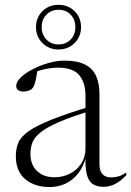

<svg xmlns="http://www.w3.org/2000/svg" viewBox="-20 -746 530 776"><path d="M349 -317 351 -299.5Q268.5 -274.5 219 -253Q169.5 -231.5 144.5 -211.5Q119.5 -191.5 111.2 -170.2Q103 -149 103 -124.5Q103 -80 129.8 -54.8Q156.5 -29.5 200 -29.5Q234.5 -29.5 263 -44.2Q291.5 -59 308.5 -85.2Q325.5 -111.5 325.5 -146V-358.5Q325.5 -412.5 300 -442.5Q274.5 -472.5 215.5 -472.5Q188 -472.5 159.8 -466.2Q131.5 -460 102 -447L132 -465.5Q129.5 -448.5 126.5 -433Q123.5 -417.5 119.8 -406.2Q116 -395 111.5 -389.5Q106 -383 95.8 -379.5Q85.5 -376 75 -376Q61 -376 53.2 -381.8Q45.5 -387.5 45.5 -398.5Q45.5 -415.5 64.8 -433.8Q84 -452 114 -467.2Q144 -482.5 177.5 -491.8Q211 -501 239.5 -501Q293.5 -501 324.8 -484.5Q356 -468 369 -437.5Q382 -407 382 -366V-83.5Q382 -63 388.2 -51Q394.5 -39 405.2 -34Q416 -29 429 -29Q445 -29 458.5 -33Q472 -37 490.5 -48.5V-38Q466 -12.5 444.2 -1.8Q422.5 9 398.5 9Q371.5 9 354.8 -2.2Q338 -13.5 331 -40.5Q324 -67.5 325.5 -114.5L328.5 -116.5Q319 -75.5 297.5 -47.2Q276 -19 246 -4.5Q216 10 181.5 10Q119.5 10 81.8 -22Q44 -54 44 -115Q44 -145.5 54.2 -169.5Q64.5 -193.5 95.5 -215.5Q126.5 -237.5 187.2 -262Q248 -286.5 349 -317ZM216.5 -726.5Q255.5 -726.5 281.5 -700.8Q307.5 -675 307.5 -636Q307.5 -598 281.5 -572Q255.5 -546 216.5 -546Q177.5 -546 151.5 -572Q125.5 -598 125.5 -636.5Q125.5 -675 151.5 -700.8Q177.5 -726.5 216.5 -726.5ZM216.5 -566.5Q246.5 -566.5 265.5 -586.2Q284.5 -606 284.5 -636.5Q284.5 -667 265.5 -686.8Q246.5 -706.5 216.5 -706.5Q187 -706.5 167.8 -686.8Q148.5 -667 148.5 -636.5Q148.5 -606 167.8 -586.2Q187 -566.5 216.5 -566.5Z"/></svg>

Font: Newsreader 60pt Light
Style: Regular
Weight: 300
Designer: Hugues Gentile
Foundry: Production Type
Version: Version 1.003